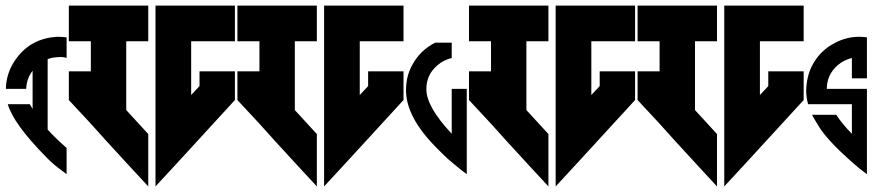

<svg xmlns="http://www.w3.org/2000/svg" viewBox="-20 -717 3131 689"><path d="M219 -583C209 -584 200 -585 191 -585H184C123 -581 75 -556 40 -509C15 -476 2 -439 1 -398H74C75 -422 82 -444 97 -463V-326C93 -333 90 -338 87 -343H8C21 -297 67 -233 147 -152C162 -136 182 -119 207 -101C214 -96 218 -93 219 -92V-186C193 -209 170 -231 151 -252V-505C165 -510 179 -512 192 -512C201 -513 210 -512 219 -509Z M227 -697V-569H306V-461H227V-358L306 -273L315 -263L360 -213L438 -128L512 -48V-236L433 -322V-569H512V-697ZM538 -697V-569V-236V-48L612 -128L823 -358V-461H696V-408L666 -376V-569H823V-697H666Z M832 -697V-569H911V-461H832V-358L911 -273L920 -263L965 -213L1043 -128L1117 -48V-236L1038 -322V-569H1117V-697ZM1143 -697V-569V-236V-48L1217 -128L1428 -358V-461H1301V-408L1271 -376V-569H1428V-697H1271Z M1459 -483C1444 -456 1437 -426 1437 -393C1437 -329 1473 -261 1545 -188C1565 -168 1579 -154 1587 -147C1596 -140 1602 -134 1607 -130C1624 -116 1636 -106 1643 -101C1650 -96 1654 -93 1655 -92V-398H1601V-237C1540 -302 1510 -355 1510 -397C1510 -432 1523 -460 1550 -483C1565 -496 1582 -504 1601 -509V-564H1542C1506 -546 1478 -519 1459 -483Z M1663 -697V-569H1742V-461H1663V-358L1742 -273L1751 -263L1796 -213L1874 -128L1948 -48V-236L1869 -322V-569H1948V-697ZM1974 -697V-569V-236V-48L2048 -128L2259 -358V-461H2132V-408L2102 -376V-569H2259V-697H2102Z M2268 -697V-569H2347V-461H2268V-358L2347 -273L2356 -263L2401 -213L2479 -128L2553 -48V-236L2474 -322V-569H2553V-697ZM2579 -697V-569V-236V-48L2653 -128L2864 -358V-461H2737V-408L2707 -376V-569H2864V-697H2707Z M3091 -583C3082 -584 3072 -585 3063 -585C3034 -585 3005 -578 2978 -564C2942 -546 2914 -519 2895 -483C2881 -456 2874 -426 2873 -393C2873 -377 2875 -360 2880 -343H3037V-237C3014 -260 2996 -282 2981 -305H2894C2900 -294 2909 -278 2921 -259C2942 -227 2979 -187 3032 -140C3053 -121 3069 -108 3079 -101C3086 -96 3090 -93 3091 -92V-398H3037H2947C2947 -432 2960 -460 2986 -483C3001 -496 3018 -504 3037 -509V-436H3091Z"/></svg>

Font: ABC-Love-Monogram
Style: Regular
Weight: 400
Designer: Sadat Fauzi
Foundry: Intuisi Creative
Version: Version 001.000